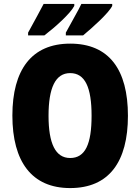

<svg xmlns="http://www.w3.org/2000/svg" viewBox="-20 -947 714 977"><path d="M551 -917V-927H394C380 -896 348 -843 315 -781V-767H403C450 -806 533 -880 551 -917ZM358 -917V-927H202C187 -897 157 -844 123 -781V-767H206C261 -809 339 -879 358 -917ZM631 -358C631 -593 535 -725 337 -725C141 -725 43 -592 43 -359C43 -124 142 10 337 10C535 10 631 -124 631 -358ZM227 -358C227 -500 262 -575 337 -575C413 -575 446 -502 446 -358C446 -214 414 -143 337 -143C262 -143 227 -217 227 -358Z"/></svg>

Font: Noto Sans Gurmukhi Condensed Black
Style: Regular
Weight: 900
Width: 3
Designer: Jelle Bosma - Monotype Design Team
Foundry: Monotype Imaging Inc.
Version: Version 2.004